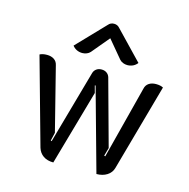

<svg xmlns="http://www.w3.org/2000/svg" viewBox="-110 -856 957 972"><g transform="rotate(15 368.5 -370.0)"><path d="M172 -46 45 -501Q59 -509 83 -509Q105 -509 120 -499Q135 -489 139 -470L223 -138L213 -95L218 -93L327 -480Q331 -493 342 -501Q353 -509 369 -509Q385 -509 396 -501Q407 -493 411 -480L506 -134L494 -91L500 -89L598 -470Q602 -489 617 -499Q632 -509 654 -509Q678 -509 692 -501L565 -46Q558 -20 535 -5.5Q512 9 480 9L360 -423L356 -422L366 -385L254 9Q222 9 201 -5.5Q180 -20 172 -46ZM252 -564Q236 -564 222.5 -570.5Q209 -577 200 -589L341 -736Q352 -749 370 -749Q388 -749 399 -736L540 -589Q531 -577 517.5 -570.5Q504 -564 488 -564Q476 -564 465 -568.5Q454 -573 447 -581L370 -673L293 -581Q286 -573 275 -568.5Q264 -564 252 -564Z"/></g></svg>

Font: K2D
Style: Regular
Weight: 400
Version: Version 1.000; ttfautohint (v1.6)